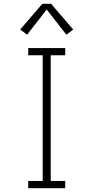

<svg xmlns="http://www.w3.org/2000/svg" viewBox="-20 -987 490 1007"><path d="M128 0V-38H204V-697H128V-735H322V-697H246V-38H322V0ZM122 -805 86 -832 202 -967H248L364 -832L328 -805L225 -937Z"/></svg>

Font: Zed Sans Extralight Extended
Style: Regular
Weight: 200
Width: 7
Designer: Belleve Invis
Foundry: Belleve Invis
Version: Version 1.0.0; ttfautohint (v1.8.4)